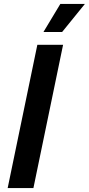

<svg xmlns="http://www.w3.org/2000/svg" viewBox="-20 -957 452 977"><path d="M19 0 170 -729H301L150 0ZM201 -794 287 -937H412L296 -794Z"/></svg>

Font: Mona Sans ExtraLight SemiBold
Style: Italic
Weight: 600
Italic angle: -11.6951°
Version: Version 2.000